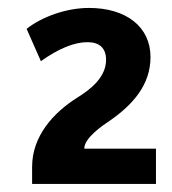

<svg xmlns="http://www.w3.org/2000/svg" viewBox="-20 -740 428 479"><path d="M369.1 -369.1H190.4V-370.1C190.4 -396 236.8 -427.7 255.4 -439.9C309.6 -478 355.5 -526.9 355.5 -597.7C355.5 -672.9 294.9 -720.2 202.1 -720.2C145.5 -720.2 84.5 -698.2 46.4 -668L82 -587.4C125.5 -618.2 164.6 -634.8 198.2 -634.8C228.5 -634.8 244.6 -619.6 244.6 -590.8C244.6 -547.9 207 -517.6 173.8 -497.1C112.3 -458.5 60.1 -399.9 60.1 -323.7V-281.2H369.1Z"/></svg>

Font: Winston
Style: Bold
Weight: 700
Designer: Vernon Adams, Kim Jin-seong, David Berlow, Cristiano Sobral
Foundry: The Winston Project Authors
Version: Version 3.004